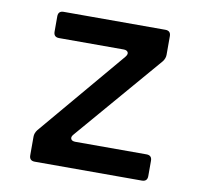

<svg xmlns="http://www.w3.org/2000/svg" viewBox="-66 -621 733 692"><g transform="rotate(10 300.0 -275.0)"><path d="M104 0Q84 0 84 -20V-88Q84 -101 93 -113L360 -429Q369 -440 365 -447Q361 -454 349 -454H113Q93 -454 93 -474V-530Q93 -550 113 -550H485Q505 -550 505 -530V-462Q505 -449 496 -437L225 -121Q216 -111 219.5 -103.5Q223 -96 236 -96H496Q516 -96 516 -76V-20Q516 0 496 0Z"/></g></svg>

Font: Pitagon Sans Mono SemiBold
Style: Regular
Weight: 600
Monospace: yes
Designer: Travis Tran
Foundry: Pitagon
Version: Version 1.001; ttfautohint (v1.8.4.7-5d5b);gftools[0.9.26]